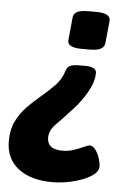

<svg xmlns="http://www.w3.org/2000/svg" viewBox="-52 -563 512 786"><g transform="rotate(5 204.0 -170.0)"><path d="M285 -301Q332 -301 332 -276Q332 -240 308 -197.5Q284 -155 253 -122Q213 -78 186.5 -51.5Q160 -25 160 5Q160 28 175 40.5Q190 53 223 53Q249 53 271.5 45Q294 37 310 29.5Q326 22 333 22Q346 22 357 37Q368 52 374 71.5Q380 91 380 105Q380 122 362.5 136.5Q345 151 316.5 162Q288 173 255.5 179Q223 185 193 185Q104 185 52.5 145Q1 105 1 33Q1 -16 18.5 -50.5Q36 -85 61 -110.5Q86 -136 110 -156Q142 -183 169 -210Q196 -237 207 -273Q212 -290 224.5 -295.5Q237 -301 262 -301ZM311 -525Q372 -525 369 -493L360 -401Q358 -385 343.5 -377Q329 -369 298 -369H266Q204 -369 208 -401L217 -493Q218 -509 232.5 -517Q247 -525 279 -525Z"/></g></svg>

Font: Asap Semi Condensed Semi Condensed Regular
Style: Bold Italic
Weight: 700
Width: 4
Italic angle: -6°
Designer: Pablo Cosgaya
Foundry: Omnibus-Type
Version: Version 3.001; ttfautohint (v1.8.4.7-5d5b)